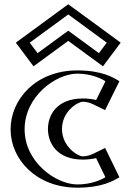

<svg xmlns="http://www.w3.org/2000/svg" viewBox="-20 -854 611 889"><path d="M510 -31 450 -154C450 -154 417 -130 364 -130C297 -130 242 -186 242 -257C242 -327 297 -383 364 -383C417 -383 450 -359 450 -359L510 -480C510 -480 452 -528 338 -528C189 -528 54 -406 54 -255C54 -105 190 15 338 15C452 15 510 -31 510 -31ZM75 -658 143 -567 296 -679 449 -567 517 -658 296 -820ZM490.7 -36.3C470 -24 419.3 0 338 0C197.5 0 69 -114.4 69 -255C69 -396.8 196.7 -513 338 -513C419.8 -513 470.9 -487.3 490.8 -475L443.6 -379.9C426.3 -388.4 400 -398 364 -398C288.4 -398 227 -334.9 227 -257C227 -178.2 288.3 -115 364 -115C400.3 -115 428.2 -125.5 443.5 -133ZM96.1 -654.9 296 -801.4 495.9 -654.9 445.9 -587.9 296 -697.6 146.1 -587.9ZM490.7 -36.3 443.5 -133C428.2 -125.5 400.3 -115 364 -115C288.3 -115 227 -178.2 227 -257C227 -334.9 288.4 -398 364 -398C400 -398 426.3 -388.4 443.6 -379.9L490.8 -475C470.9 -487.3 419.8 -513 338 -513C196.7 -513 69 -396.8 69 -255C69 -114.4 197.5 0 338 0C419.3 0 470 -24 490.7 -36.3ZM96.1 -654.9 146.1 -587.9 296 -697.6 445.9 -587.9 495.9 -654.9 296 -801.4ZM510.3 -30.4 498.4 -23.3C475.8 -10 422.3 15 338 15C190 15 54 -105 54 -255C54 -406 189 -528 338 -528C423 -528 477 -501.2 498.7 -487.8L510.3 -480.6L450.5 -359.9L437.1 -366.4C421.1 -374.2 397.3 -383 364 -383C297 -383 242 -327 242 -257C242 -186 297 -130 364 -130C397.3 -130 423 -139.7 437 -146.5L450.5 -153.1ZM75 -658 296 -820 517 -658 449 -567 296 -679 143 -567ZM468.1 -33.5C450.1 -22.2 403.8 0 338 0C240.3 0 94 -102.3 94 -255C94 -408.8 239.6 -513 338 -513C403.8 -513 451 -489.1 468.2 -477.7L425.2 -391C407.6 -395.2 388.2 -398 364 -398C244.9 -398 202 -323.3 202 -257C202 -189.8 244.9 -115 364 -115C388.3 -115 410.5 -118.5 425 -121.9ZM117.7 -656.4 296 -787.1 474.3 -656.4 438 -607.9 296 -711.9 154 -607.9ZM532.9 -33.2 466.7 -168.9 411.8 -142.2C398.3 -135.6 378.9 -130 364 -130C340.5 -130 267 -174.4 267 -257C267 -338.7 340.4 -383 364 -383C379.7 -383 396.4 -378.3 411.9 -370.8L466.6 -344.2L532.9 -477.9C504.8 -495.3 452.2 -528 338 -528C146 -528 29 -394 29 -255C29 -117 147.2 15 338 15C450.8 15 503.1 -15.6 532.9 -33.2ZM53.3 -656.5 135.2 -547 296 -664.7 456.8 -547 538.7 -656.5 296 -834.3Z"/></svg>

Font: Hussar Outliner
Style: Regular
Weight: 700
Foundry: Cannot Into Space Fonts
Version: Version 0.92